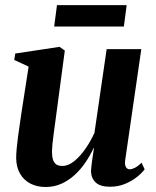

<svg xmlns="http://www.w3.org/2000/svg" viewBox="-20 -717 606 748"><path d="M157.5 11.5Q124 11.5 98.5 -1.8Q73 -15 58.2 -40.2Q43.5 -65.5 43 -101Q43 -116.5 45 -138.2Q47 -160 50.2 -184.5Q53.5 -209 57 -232.2Q60.5 -255.5 63 -274L91.5 -457.5L35.5 -483.5L39.5 -508.5L212 -534.5L232.5 -520L201 -284Q198.5 -264 195.2 -240.8Q192 -217.5 189 -195Q186 -172.5 184.2 -154.5Q182.5 -136.5 182.5 -127Q182.5 -107.5 186.5 -95Q190.5 -82.5 199.2 -76.5Q208 -70.5 223 -70.5Q246 -70.5 269.2 -89.2Q292.5 -108 313 -137.8Q333.5 -167.5 348 -199.5L395.5 -525.5H530.5L467.5 -91.5Q465.5 -74 470.8 -65.8Q476 -57.5 485.5 -57.5Q494.5 -57.5 506 -63.5Q517.5 -69.5 531.5 -83L543.5 -57.5Q533 -43 513.2 -27.2Q493.5 -11.5 466.8 -0.5Q440 10.5 408.5 10.5Q370.5 10.5 353 -6Q335.5 -22.5 334.5 -49Q334.5 -53 335.5 -63.2Q336.5 -73.5 338.2 -86.8Q340 -100 342.2 -114Q344.5 -128 346 -139.5L344.5 -140Q331 -111 312.8 -84Q294.5 -57 271 -35.5Q247.5 -14 219.2 -1.2Q191 11.5 157.5 11.5ZM202 -697H473.5L462.5 -613.5H191Z"/></svg>

Font: Merriweather 96pt
Style: Bold Italic
Weight: 700
Italic angle: -7.8°
Version: Version 2.101